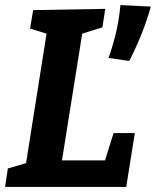

<svg xmlns="http://www.w3.org/2000/svg" viewBox="-21 -739 616 759"><path d="M428 -213H512L478 0H-1L10 -73L82 -94L163 -606L98 -626L110 -699L395 -704L384 -631L304 -606L224 -105H394ZM490 -498 408 -510Q426 -560 438 -611.5Q450 -663 455 -719L575 -713Q548 -612 490 -498Z"/></svg>

Font: Bitter
Style: Bold Italic
Weight: 700
Italic angle: -9°
Designer: Sol Matas, and Bitter project Authors
Foundry: Sol Matas
Version: Version 2.001